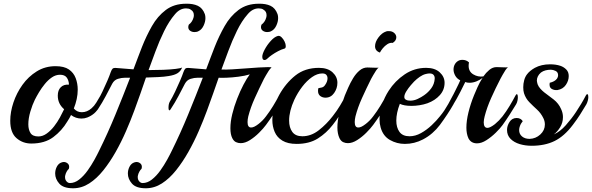

<svg xmlns="http://www.w3.org/2000/svg" viewBox="-20 -762 3176 1030"><path d="M148 8Q102 8 68.5 -21Q35 -50 35 -114Q35 -161 52 -212Q69 -263 100.5 -307Q132 -351 177 -379Q222 -407 278 -407Q324 -407 349.5 -389.5Q375 -372 386 -343Q397 -314 397 -281Q397 -256 391.5 -230.5Q386 -205 376 -180Q393 -160 419 -160Q447 -160 471 -181Q485 -193 496.5 -211.5Q508 -230 517 -246Q520 -252 524 -252Q529 -252 529 -238Q529 -229 526.5 -217Q524 -205 516 -193Q501 -167 485 -153.5Q469 -140 449 -132Q434 -126 417 -126Q386 -126 361 -145Q353 -128 341 -110Q312 -61 266 -26.5Q220 8 148 8ZM186 -30Q209 -30 230.5 -45.5Q252 -61 270 -84Q288 -107 301.5 -132Q315 -157 324 -176Q290 -205 290 -249Q290 -278 306 -294Q322 -310 350 -308Q349 -331 338 -346Q327 -361 302 -361Q279 -361 258.5 -347Q238 -333 220.5 -311.5Q203 -290 189.5 -267.5Q176 -245 167 -227Q154 -201 143 -164Q132 -127 132 -95Q132 -67 143.5 -48.5Q155 -30 186 -30Z M372 248Q320 248 298 223Q276 198 276 169Q276 151 283.5 135Q291 119 304 112Q314 107 322 107Q333 107 342 114Q351 121 351 133Q351 136 350.5 138.5Q350 141 349 144Q343 149 337.5 159Q332 169 330 179Q329 181 329 184Q329 187 329 189Q329 202 337 211Q345 220 355 220Q381 220 405 201Q429 182 449.5 153.5Q470 125 486 96Q502 67 512 46Q558 -47 599.5 -148Q641 -249 678 -345H650Q632 -345 612.5 -339Q593 -333 582 -313Q566 -282 547.5 -247Q529 -212 506 -177Q502 -170 499 -170Q494 -170 494 -185Q494 -203 500 -215Q515 -240 529.5 -270.5Q544 -301 556 -329Q568 -357 574 -375Q579 -389 584.5 -394Q590 -399 608 -397L696 -390Q708 -422 719.5 -452.5Q731 -483 742 -511Q765 -569 795 -622Q825 -675 869.5 -708.5Q914 -742 978 -742Q1015 -743 1041 -731Q1067 -719 1079 -686Q1082 -677 1082 -665Q1082 -645 1072 -624Q1062 -603 1045 -595Q1040 -592 1034 -591Q1028 -590 1023 -590Q1010 -590 1000 -597Q990 -604 990 -617Q990 -623 993 -630Q1011 -643 1018 -667Q1019 -671 1019.5 -674Q1020 -677 1020 -680Q1020 -700 1005 -709Q999 -714 992 -715.5Q985 -717 978 -717Q945 -717 919 -686Q887 -649 860.5 -595Q834 -541 813.5 -485Q793 -429 777 -386Q818 -386 856.5 -387.5Q895 -389 923 -392.5Q951 -396 957 -400Q950 -381 933.5 -370Q917 -359 884 -354Q861 -350 829 -348.5Q797 -347 763 -346L734 -262Q720 -222 700.5 -169Q681 -116 656 -58.5Q631 -1 600.5 53Q570 107 534.5 151.5Q499 196 458.5 222Q418 248 372 248Z M762 248Q710 248 688 223Q666 198 666 169Q666 151 673.5 135Q681 119 694 112Q704 107 712 107Q723 107 732 114Q741 121 741 133Q741 136 740.5 138.5Q740 141 739 144Q733 149 727.5 159Q722 169 720 179Q719 181 719 184Q719 187 719 189Q719 202 727 211Q735 220 745 220Q771 220 795 201Q819 182 839.5 153.5Q860 125 876 96Q892 67 902 46Q948 -47 989.5 -148Q1031 -249 1068 -345H1040Q1022 -345 1002.5 -339Q983 -333 972 -313Q956 -282 937.5 -247Q919 -212 896 -177Q892 -170 889 -170Q884 -170 884 -185Q884 -203 890 -215Q905 -240 919.5 -270.5Q934 -301 946 -329Q958 -357 964 -375Q969 -389 974.5 -394Q980 -399 998 -397L1086 -390Q1098 -422 1109.5 -452.5Q1121 -483 1132 -511Q1155 -569 1185 -622Q1215 -675 1259.5 -708.5Q1304 -742 1368 -742Q1405 -743 1431 -731Q1457 -719 1469 -686Q1472 -677 1472 -665Q1472 -645 1462 -624Q1452 -603 1435 -595Q1430 -592 1424 -591Q1418 -590 1413 -590Q1400 -590 1390 -597Q1380 -604 1380 -617Q1380 -623 1383 -630Q1401 -643 1408 -667Q1409 -671 1409.5 -674Q1410 -677 1410 -680Q1410 -700 1395 -709Q1389 -714 1382 -715.5Q1375 -717 1368 -717Q1335 -717 1309 -686Q1277 -650 1251 -596.5Q1225 -543 1204.5 -487.5Q1184 -432 1168 -389Q1191 -388 1225.5 -390Q1260 -392 1298 -395Q1336 -398 1368.5 -400Q1401 -402 1419 -402Q1438 -402 1436 -399Q1430 -395 1422 -383Q1414 -371 1407 -358.5Q1400 -346 1396 -339Q1370 -287 1347 -236Q1324 -185 1312 -138Q1310 -130 1309 -122Q1308 -114 1308 -107Q1308 -78 1327 -78Q1335 -78 1344.5 -82.5Q1354 -87 1367 -97Q1390 -115 1407 -138Q1427 -164 1445 -193.5Q1463 -223 1476 -248Q1481 -256 1483 -256Q1489 -256 1489 -239Q1489 -231 1486.5 -220.5Q1484 -210 1479 -201Q1465 -177 1446 -148Q1427 -119 1407 -92Q1393 -73 1370 -50Q1347 -27 1321 -10.5Q1295 6 1271 6Q1258 6 1246 0.5Q1234 -5 1226 -21Q1216 -41 1216 -74Q1216 -109 1226 -150Q1236 -191 1252 -232Q1268 -273 1286 -307.5Q1304 -342 1320 -363Q1294 -355 1259 -350.5Q1224 -346 1194.5 -345Q1165 -344 1153 -345L1124 -262Q1110 -222 1090.5 -169Q1071 -116 1046 -58.5Q1021 -1 990.5 53Q960 107 924.5 151.5Q889 196 848.5 222Q808 248 762 248ZM1417 -450Q1407 -440 1399 -440Q1387 -440 1387 -458Q1387 -472 1400 -496.5Q1413 -521 1432.5 -542.5Q1452 -564 1470 -569Q1480 -572 1490 -562.5Q1500 -553 1506.5 -539.5Q1513 -526 1513 -515Q1513 -502 1505 -501Q1490 -497 1472 -487.5Q1454 -478 1439 -467.5Q1424 -457 1417 -450Z M1571 10Q1524 10 1495 -7.5Q1466 -25 1453.5 -54.5Q1441 -84 1441 -118Q1441 -152 1451 -187Q1461 -222 1478 -253Q1513 -316 1564.5 -357Q1616 -398 1691 -398Q1738 -398 1764 -374Q1790 -350 1790 -318Q1790 -288 1772.5 -263Q1755 -238 1726 -238Q1710 -238 1698 -247Q1686 -256 1686 -275Q1686 -278 1686.5 -281.5Q1687 -285 1688 -289Q1694 -290 1705.5 -292.5Q1717 -295 1724 -306Q1737 -324 1737 -342Q1737 -353 1730.5 -360.5Q1724 -368 1709 -368Q1682 -368 1654 -348.5Q1626 -329 1601.5 -297Q1577 -265 1559 -227Q1531 -166 1531 -115Q1531 -78 1548 -54.5Q1565 -31 1602 -31Q1649 -31 1690.5 -63.5Q1732 -96 1765 -139Q1787 -167 1804.5 -196Q1822 -225 1834 -249Q1838 -256 1841 -256Q1847 -256 1847 -239Q1847 -231 1844.5 -220.5Q1842 -210 1837 -201Q1820 -173 1802.5 -145Q1785 -117 1765 -92Q1731 -48 1685 -19Q1639 10 1571 10Z M2018 -480Q1992 -489 1992 -514Q1992 -537 2010.5 -561.5Q2029 -586 2051 -593Q2056 -595 2059.5 -595Q2063 -595 2067 -595Q2084 -595 2095 -585Q2106 -575 2106 -562Q2106 -544 2087 -532Q2072 -534 2058 -525Q2044 -516 2033.5 -503Q2023 -490 2018 -480ZM1846 6Q1833 6 1821 0.5Q1809 -5 1801 -21Q1790 -45 1790 -78Q1790 -114 1801 -158.5Q1812 -203 1830 -250Q1837 -267 1848 -292Q1859 -317 1874 -342Q1889 -367 1908.5 -383.5Q1928 -400 1951 -400Q1962 -400 1982 -399Q2002 -398 2011 -399Q2005 -395 1997 -383Q1989 -371 1982 -358.5Q1975 -346 1971 -339Q1945 -287 1922 -236Q1899 -185 1887 -138Q1885 -130 1884 -122Q1883 -114 1883 -107Q1883 -78 1902 -78Q1910 -78 1919.5 -82.5Q1929 -87 1942 -97Q1965 -115 1982 -138Q2002 -164 2020 -193.5Q2038 -223 2051 -248Q2056 -256 2058 -256Q2064 -256 2064 -239Q2064 -231 2061.5 -220.5Q2059 -210 2054 -201Q2040 -177 2021 -148Q2002 -119 1982 -92Q1968 -73 1945 -50Q1922 -27 1896 -10.5Q1870 6 1846 6Z M2249 -14Q2203 10 2152 10Q2109 10 2072 -11Q2035 -32 2022 -78Q2016 -99 2016 -122Q2016 -160 2029.5 -200.5Q2043 -241 2065 -275Q2099 -328 2151 -363Q2203 -398 2266 -398Q2313 -398 2339 -374Q2365 -350 2365 -318Q2365 -280 2339.5 -251.5Q2314 -223 2273 -208Q2253 -201 2230.5 -197.5Q2208 -194 2188 -194Q2147 -194 2125 -205Q2106 -156 2106 -115Q2106 -78 2123 -54.5Q2140 -31 2177 -31Q2208 -31 2238.5 -48Q2269 -65 2295.5 -90Q2322 -115 2340 -138Q2354 -155 2364 -170Q2374 -185 2385 -204.5Q2396 -224 2411 -253Q2415 -260 2418 -260Q2424 -260 2424 -244Q2424 -235 2421.5 -224.5Q2419 -214 2413 -203Q2399 -178 2379.5 -148.5Q2360 -119 2340 -92Q2322 -68 2299 -48Q2276 -28 2249 -14ZM2158 -227Q2163 -224 2169 -223Q2175 -222 2181 -222Q2201 -222 2221 -231.5Q2241 -241 2255 -251Q2278 -267 2294 -289Q2310 -311 2312 -339Q2313 -351 2306.5 -359.5Q2300 -368 2284 -368Q2276 -368 2264 -365Q2248 -361 2232 -350Q2216 -339 2201 -324Q2196 -319 2183.5 -304.5Q2171 -290 2160 -272.5Q2149 -255 2149 -242Q2149 -231 2158 -227Z M2539 7Q2507 7 2493 -20Q2482 -44 2482 -77Q2482 -114 2493 -159Q2504 -204 2523 -251Q2530 -268 2541.5 -294Q2553 -320 2569 -345Q2555 -333 2536 -325.5Q2517 -318 2499 -318Q2485 -318 2476 -322Q2468 -306 2450 -270Q2432 -234 2402 -185Q2399 -180 2396.5 -185.5Q2394 -191 2394 -201Q2394 -209 2396 -218Q2398 -227 2402 -235Q2412 -254 2422 -274.5Q2432 -295 2440 -311Q2448 -327 2449 -331Q2431 -340 2422 -356.5Q2413 -373 2413 -389Q2413 -405 2420.5 -418Q2428 -431 2443 -438Q2452 -441 2460 -441Q2482 -441 2496 -427Q2495 -423 2494.5 -418.5Q2494 -414 2494 -409Q2494 -378 2519 -363Q2544 -348 2573 -352Q2587 -372 2605 -387Q2623 -402 2644 -402Q2655 -402 2675.5 -401Q2696 -400 2705 -401Q2699 -397 2691 -385Q2683 -373 2676 -360Q2669 -347 2665 -340Q2638 -288 2615 -236.5Q2592 -185 2580 -138Q2578 -129 2576.5 -121.5Q2575 -114 2575 -106Q2575 -76 2595 -76Q2609 -76 2635 -96Q2658 -115 2676 -138Q2696 -164 2714 -194Q2732 -224 2745 -249Q2750 -257 2752 -257Q2758 -257 2758 -239Q2758 -232 2756 -222Q2754 -212 2749 -203Q2734 -178 2715 -148.5Q2696 -119 2676 -91Q2663 -73 2639.5 -50Q2616 -27 2589.5 -10Q2563 7 2539 7Z M2832 20Q2798 20 2768 11Q2738 2 2719 -17Q2700 -36 2700 -65Q2700 -87 2713.5 -108Q2727 -129 2752 -129Q2763 -129 2772 -124Q2781 -119 2784 -111Q2783 -110 2779 -104.5Q2775 -99 2774 -97Q2765 -79 2765 -64Q2765 -43 2780.5 -30Q2796 -17 2821 -17Q2854 -18 2878.5 -40.5Q2903 -63 2903 -94Q2903 -112 2895 -128Q2882 -155 2860.5 -174.5Q2839 -194 2819.5 -214Q2800 -234 2791 -262Q2787 -275 2787 -294Q2787 -313 2792 -331.5Q2797 -350 2807 -363Q2821 -382 2849 -398Q2884 -417 2931 -417Q2962 -417 2986 -409Q3004 -403 3017.5 -389.5Q3031 -376 3031 -354Q3031 -329 3015.5 -306.5Q3000 -284 2971 -279Q2953 -277 2939 -285.5Q2925 -294 2929 -318Q2956 -324 2968 -340Q2974 -349 2974 -358Q2974 -375 2960.5 -381.5Q2947 -388 2935 -388Q2920 -388 2906.5 -384.5Q2893 -381 2882 -373Q2860 -354 2860 -329Q2860 -325 2861.5 -320Q2863 -315 2864 -310Q2869 -297 2879 -286Q2889 -275 2899 -267Q2924 -249 2950.5 -228Q2977 -207 2990 -177Q3000 -156 3000 -134Q3000 -104 2985 -79.5Q2970 -55 2951 -41Q2984 -55 3015.5 -90.5Q3047 -126 3070 -161Q3085 -184 3097.5 -204.5Q3110 -225 3123 -250Q3127 -257 3130 -257Q3136 -257 3136 -240Q3136 -233 3133.5 -223Q3131 -213 3126 -203Q3108 -173 3092 -147.5Q3076 -122 3053 -92Q3007 -31 2955 -5.5Q2903 20 2832 20Z"/></svg>

Font: Playball
Style: Regular
Weight: 400
Designer: Robert E. Leuschke
Foundry: Robert E. Leuschke
Version: Version 1.010